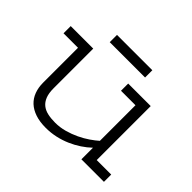

<svg xmlns="http://www.w3.org/2000/svg" viewBox="-138 -810 1030 1030"><g transform="rotate(45 376.5 -295.5)"><path d="M732.9 0H562V-87.9Q539.1 -65.9 510.7 -47.1Q482.4 -28.3 450 -14.2Q417.5 0 381.3 8.1Q345.2 16.1 307.1 16.1Q261.2 16.1 227.3 4.6Q193.4 -6.8 170.9 -27.8Q148.4 -48.8 137.2 -78.9Q126 -108.9 126 -146V-410.2H16.1V-464.8H187V-164.1Q187 -127 196.5 -102.8Q206.1 -78.6 223.6 -64.5Q241.2 -50.3 266.4 -44.7Q291.5 -39.1 323.2 -39.1Q359.4 -39.1 394.5 -48.8Q429.7 -58.6 460.9 -73.5Q492.2 -88.4 518.1 -106.2Q543.9 -124 562 -140.1V-410.2H452.1V-464.8H623V-55.2H732.9ZM225.1 -551.8V-606.9H493.2V-551.8Z"/></g></svg>

Font: Stint Ultra Expanded
Style: Regular
Weight: 400
Width: 7
Designer: Astigmatic (AOETI)
Foundry: Astigmatic (AOETI)
Version: Version 1.000